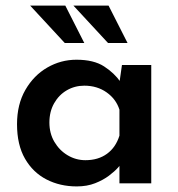

<svg xmlns="http://www.w3.org/2000/svg" viewBox="-20 -657 639 688"><path d="M255 11Q195 11 146.5 -14Q98 -39 69.5 -88.5Q41 -138 41 -212Q41 -283 71 -335Q101 -387 149.5 -415Q198 -443 254 -443Q316 -443 353 -419Q390 -395 412 -363L406 -347L417 -424H522V0H408V-102L418 -76Q415 -70 403 -56.5Q391 -43 370.5 -27.5Q350 -12 321 -0.5Q292 11 255 11ZM286 -83Q332 -83 363.5 -106Q395 -129 408 -171V-264Q396 -302 362 -326Q328 -350 282 -350Q248 -350 219.5 -333.5Q191 -317 174 -287Q157 -257 157 -218Q157 -179 175 -148.5Q193 -118 222.5 -100.5Q252 -83 286 -83ZM88 -637H214L282 -503H212ZM243 -637H369L437 -503H367Z"/></svg>

Font: Reem Kufi Fun Medium
Style: Regular
Weight: 500
Designer: Khaled Hosny
Version: Version 1.005